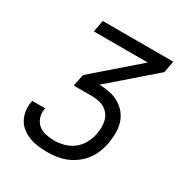

<svg xmlns="http://www.w3.org/2000/svg" viewBox="-158 -790 866 910"><g transform="rotate(30 275.0 -335.0)"><path d="M228 0Q202 0 177 -3Q152 -6 129 -14.5Q106 -23 87 -37.5Q68 -52 56.5 -72.5Q45 -93 41.5 -118Q38 -143 43 -169L44 -175H115L114 -171Q109 -147 116.5 -124.5Q124 -102 140.5 -88Q157 -74 180.5 -69Q204 -64 228 -64Q254 -64 281.5 -71.5Q309 -79 332 -97Q355 -115 368.5 -140.5Q382 -166 387 -192Q391 -211 391 -230Q391 -249 387 -266Q383 -283 372.5 -297Q362 -311 347 -320Q332 -329 314 -332.5Q296 -336 277 -336H178L191 -401L427 -606H132L144 -670H530L518 -606L282 -401Q311 -400 338.5 -394.5Q366 -389 389.5 -375.5Q413 -362 430 -341Q447 -320 455 -294Q463 -268 462.5 -238.5Q462 -209 457 -180Q452 -155 442 -130Q432 -105 415.5 -83.5Q399 -62 376.5 -45Q354 -28 329 -18Q304 -8 278.5 -4Q253 0 228 0Z"/></g></svg>

Font: Lode
Style: Italic
Weight: 400
Italic angle: -11°
Monospace: yes
Designer: Belleve Invis
Foundry: Belleve Invis
Version: Version 29.2.0; ttfautohint (v1.8.3)